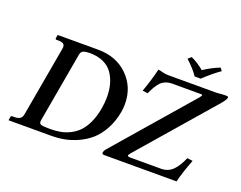

<svg xmlns="http://www.w3.org/2000/svg" viewBox="-124 -1046 1603 1279"><g transform="rotate(20 677.5 -406.5)"><path d="M236.8 -75.2Q235.8 -70.8 235.8 -63Q235.8 -48.8 251 -44.4Q266.1 -40 314 -40Q353 -40 386.5 -46.4Q419.9 -52.7 453.4 -69.6Q486.8 -86.4 512.5 -113.3Q538.1 -140.1 558.3 -183.6Q578.6 -227.1 588.9 -284.2Q596.7 -328.6 596.7 -368.7Q596.7 -417.5 585.7 -458.5Q574.7 -499.5 551.5 -533.4Q528.3 -567.4 487.1 -586.7Q445.8 -606 390.1 -606Q359.9 -606 344 -599.4Q328.1 -592.8 324.2 -570.8ZM35.2 0 33.2 -2 37.1 -23.9Q38.6 -33.2 45.9 -33.2H60.1Q88.9 -33.2 102.8 -43.2Q116.7 -53.2 120.1 -77.1L207 -568.8Q208.5 -576.2 208.5 -582.5Q208.5 -598.6 197.5 -605.7Q186.5 -612.8 162.1 -612.8H147.9Q145.5 -612.8 143.6 -615.2Q141.6 -617.7 142.1 -621.1L146 -644L148.9 -646H433.1Q562 -646 643.6 -566.2Q725.1 -486.3 725.1 -366.2Q725.1 -336.9 720.2 -309.1Q707.5 -238.3 676.8 -182.9Q646 -127.4 607.4 -93.8Q568.8 -60.1 520.3 -38.3Q471.7 -16.6 427 -8.3Q382.3 0 335.9 0ZM1224.1 0H711.9Q702.1 0 698.5 -3.7Q694.8 -7.3 695.8 -15.1Q699.7 -28.3 708 -38.1L1176.8 -579.1Q1189.9 -595.2 1187.5 -599.6Q1186 -602.1 1179.2 -602.1H973.1Q952.1 -602.1 934.8 -596.2Q917.5 -590.3 905.5 -581.5Q893.6 -572.8 881.3 -555.9Q869.1 -539.1 861.3 -524.7Q853.5 -510.3 841.8 -485.8L805.2 -491.2Q835 -571.8 856 -658.2Q870.1 -657.2 888.4 -651.6Q906.7 -646 932.1 -646H1273.9Q1314.9 -649.9 1335 -649.9Q1348.6 -649.9 1352.3 -647.7Q1356 -645.5 1355 -640.1Q1352.1 -624.5 1323.2 -590.8L873 -71.8Q864.3 -61 861.6 -55.7Q858.9 -50.3 863.5 -47.1Q868.2 -43.9 882.8 -43.9H1097.2Q1123.5 -43.9 1145.3 -53Q1167 -62 1183.8 -80.3Q1200.7 -98.6 1213.1 -119.4Q1225.6 -140.1 1238.8 -169.9L1277.8 -165Q1239.7 -66.4 1224.1 0ZM1098.1 -698.2Q1070.3 -741.2 1013.2 -793L1036.1 -813Q1087.9 -788.6 1127.9 -753.9Q1183.6 -790.5 1241.2 -813L1255.9 -793Q1202.6 -756.3 1141.1 -698.2Z"/></g></svg>

Font: Linux Libertine G
Style: Bold Italic
Weight: 700
Italic angle: -11.5°
Designer: Philipp H. Poll
Foundry: Philipp H. Poll
Version: Version 4.1.0